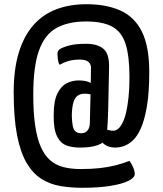

<svg xmlns="http://www.w3.org/2000/svg" viewBox="-20 -702 772 912"><path d="M370 190Q315 190 266 181.5Q217 173 176.5 147.5Q136 122 106.5 72Q77 22 61 -60Q45 -142 45 -263Q45 -374 69.5 -453Q94 -532 139 -583Q184 -634 248 -658Q312 -682 390 -682Q486 -682 553 -651.5Q620 -621 654.5 -550.5Q689 -480 689 -360Q689 -263 678 -198Q667 -133 649.5 -93.5Q632 -54 610.5 -34.5Q589 -15 567.5 -8Q546 -1 528 -1Q491 -1 468 -23Q445 -45 438 -67L451 -107Q464 -96 482.5 -88.5Q501 -81 518 -81Q530 -81 541 -90Q552 -99 562 -118.5Q572 -138 579 -168Q586 -198 590.5 -239.5Q595 -281 595 -335Q595 -435 576.5 -493Q558 -551 513 -575.5Q468 -600 388 -600Q305 -600 249 -569.5Q193 -539 165.5 -463Q138 -387 138 -252Q138 -167 147 -106Q156 -45 173.5 -5Q191 35 217.5 58.5Q244 82 280.5 91.5Q317 101 363 101Q414 101 454.5 96.5Q495 92 530 83Q565 74 595 62Q606 77 613 94Q620 111 620 125Q620 142 590 157Q560 172 504 181Q448 190 370 190ZM365 -69Q377 -69 386 -74Q395 -79 401 -90.5Q407 -102 407 -125L410 -254Q406 -255 398.5 -256Q391 -257 381 -257Q363 -257 349.5 -248Q336 -239 329 -216.5Q322 -194 321 -153Q322 -120 326 -102Q330 -84 340 -76.5Q350 -69 365 -69ZM360 -1Q324 -1 296 -11Q268 -21 251 -54.5Q234 -88 235 -156Q235 -221 252 -256.5Q269 -292 296 -306Q323 -320 354 -320Q368 -320 383.5 -317.5Q399 -315 411 -308Q411 -308 411.5 -328.5Q412 -349 412 -368Q414 -388 407.5 -399Q401 -410 389 -414.5Q377 -419 360 -419Q330 -419 308 -413Q286 -407 263 -394Q256 -407 254.5 -424Q253 -441 253 -446Q253 -460 262 -467Q274 -476 305.5 -485Q337 -494 389 -494Q443 -494 471.5 -470Q500 -446 498 -379L494 -184Q493 -148 491.5 -119.5Q490 -91 488 -72Q487 -55 480.5 -43.5Q474 -32 472 -30Q465 -19 436 -10Q407 -1 360 -1Z"/></svg>

Font: Yanone Kaffeesatz ExtraLight Medium
Style: Regular
Weight: 500
Version: Version 2.003